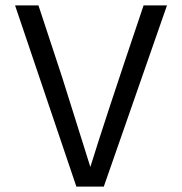

<svg xmlns="http://www.w3.org/2000/svg" viewBox="-20 -694 677 714"><path d="M366 0H264L36 -674H123L211 -407L316 -73Q367 -239 514 -674H601Z"/></svg>

Font: Hind Jalandhar
Style: Regular
Weight: 400
Designer: Namrata Goyal
Foundry: Indian Type Foundry
Version: Version 0.702;PS 1.0;hotconv 1.0.81;makeotf.lib2.5.63406